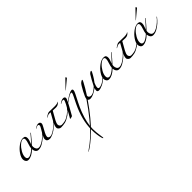

<svg xmlns="http://www.w3.org/2000/svg" viewBox="76 -2231 4589 4589"><g transform="rotate(-45 2371.0 64.0)"><path d="M390 -120Q263 4 150 4Q111 4 86.5 -27Q62 -58 62 -100Q62 -167 120 -253Q178 -339 264 -400.5Q350 -462 422 -462Q469 -462 486.5 -441Q504 -420 504 -386Q504 -352 496.5 -325Q489 -298 476 -266Q463 -234 458 -216Q564 -328 634 -416Q636 -422 642 -422Q648 -422 650 -420Q650 -416 648 -414Q555 -295 452 -184Q448 -160 448 -144Q448 -102 470 -66Q492 -30 538 -30Q584 -30 644.5 -64Q705 -98 764 -150Q823 -202 854 -248Q858 -254 862 -254Q866 -254 866 -251Q866 -248 864 -244Q810 -172 756.5 -125Q703 -78 633 -37Q563 4 494 4Q447 4 420 -31.5Q393 -67 390 -120ZM390 -146Q392 -192 419 -270.5Q446 -349 446 -390Q446 -444 400 -444Q352 -444 289.5 -388Q227 -332 182.5 -252Q138 -172 138 -108Q138 -34 202 -34Q234 -34 286 -65.5Q338 -97 390 -146Z M820 -398Q811 -392 808.5 -392Q806 -392 806 -396Q806 -400 812 -404Q876 -448 922 -448Q990 -448 990 -386Q990 -364 956 -304.5Q922 -245 888 -180Q854 -115 854 -78Q854 -26 924 -26Q958 -26 1013.5 -58Q1069 -90 1111 -125Q1153 -160 1185 -195Q1217 -230 1224.5 -242Q1232 -254 1236 -254Q1240 -254 1240 -251Q1240 -248 1238 -244Q1189 -178 1130 -126Q1066 -65 990 -28.5Q914 8 869 8Q824 8 799 -12Q774 -32 774 -72Q774 -112 811 -180Q848 -248 885 -306.5Q922 -365 922 -384.5Q922 -404 913.5 -415Q905 -426 892 -426Q862 -426 820 -398Z M1318 -464 1498 -460Q1586 -460 1617 -486Q1622 -490 1624 -490Q1626 -490 1626 -486.5Q1626 -483 1614 -469Q1570 -418 1496 -418Q1470 -418 1394 -422Q1310 -280 1274 -209Q1238 -138 1238 -106Q1238 -74 1258 -51Q1278 -28 1308 -28Q1420 -28 1496.5 -72.5Q1573 -117 1622 -164.5Q1671 -212 1694 -246Q1698 -252 1702 -252Q1706 -252 1706 -249Q1706 -246 1704 -242Q1661 -185 1617.5 -143.5Q1574 -102 1556 -90Q1456 -24 1389.5 -9Q1323 6 1250 6Q1221 6 1192.5 -17.5Q1164 -41 1164 -72.5Q1164 -104 1176 -140Q1200 -208 1328 -428Q1308 -430 1284 -430Q1243 -430 1192 -394Q1188 -392 1184 -392Q1180 -392 1180 -396Q1180 -400 1228 -432Q1276 -464 1318 -464Z M1792 -312Q1897 -386 1956 -418Q2024 -452 2057 -452Q2090 -452 2090 -414Q2090 -385 2056 -318Q2022 -251 1962 -133.5Q1902 -16 1860 94Q1758 362 1758 568Q1758 674 1782 826Q1790 876 1790 881.5Q1790 887 1786.5 892.5Q1783 898 1780 898Q1773 898 1760 857Q1747 816 1735.5 732Q1724 648 1724 556Q1724 231 1900 -135Q1954 -246 1986 -309Q2018 -372 2018 -393Q2018 -414 2004 -414Q1962 -414 1845 -334Q1786 -294 1782 -288Q1780 -280 1766 -256Q1728 -188 1728 -186L1628 -8Q1622 1 1609 3Q1596 5 1581.5 10.5Q1567 16 1562 16Q1550 16 1550 6Q1550 2 1608 -96Q1764 -364 1764 -402Q1764 -428 1740 -428Q1705 -428 1660 -398Q1651 -392 1648.5 -392Q1646 -392 1646 -396Q1646 -400 1652 -404Q1721 -456 1778 -456Q1803 -456 1817.5 -442Q1832 -428 1832 -406Q1832 -384 1792 -312ZM1956 -552 2150 -752Q2168 -770 2172 -770Q2176 -770 2181 -758.5Q2186 -747 2186 -740Q2186 -733 2178 -728Q2137 -692 2072.5 -640.5Q2008 -589 1964 -550Q1960 -542 1955 -542Q1950 -542 1950 -544Z M2374 -432 2402 -446Q2410 -446 2412 -443.5Q2414 -441 2414 -433Q2414 -424 2392 -382Q2336 -272 2222 -94Q2222 -81 2224.5 -68.5Q2227 -56 2244.5 -40Q2262 -24 2294 -24Q2345 -24 2403 -63Q2461 -102 2498 -142Q2520 -190 2576 -290.5Q2632 -391 2646 -408Q2681 -446 2710 -446Q2718 -446 2718 -434Q2718 -422 2671.5 -339.5Q2625 -257 2568 -184Q2534 -110 2534 -58Q2534 -42 2543 -31Q2552 -20 2566 -20Q2611 -20 2661 -44Q2711 -68 2750.5 -102.5Q2790 -137 2823 -171.5Q2856 -206 2876.5 -230Q2897 -254 2900.5 -254Q2904 -254 2904 -248Q2904 -242 2802 -132Q2729 -56 2649 -18Q2569 20 2517.5 20Q2466 20 2466 -26Q2466 -56 2482 -98Q2330 16 2234 16Q2187 16 2168 -14Q2037 178 1902 340Q1767 502 1666.5 597.5Q1566 693 1481 760.5Q1396 828 1351.5 854Q1307 880 1300.5 880Q1294 880 1294 877.5Q1294 875 1331.5 852Q1369 829 1447.5 768Q1526 707 1624.5 613.5Q1723 520 1866.5 345.5Q2010 171 2158 -48Q2158 -94 2233 -234Q2308 -374 2342 -408Q2358 -424 2374 -432Z M3114 -120Q2987 4 2874 4Q2835 4 2810.5 -27Q2786 -58 2786 -100Q2786 -167 2844 -253Q2902 -339 2988 -400.5Q3074 -462 3146 -462Q3193 -462 3210.5 -441Q3228 -420 3228 -386Q3228 -352 3220.5 -325Q3213 -298 3200 -266Q3187 -234 3182 -216Q3288 -328 3358 -416Q3360 -422 3366 -422Q3372 -422 3374 -420Q3374 -416 3372 -414Q3279 -295 3176 -184Q3172 -160 3172 -144Q3172 -102 3194 -66Q3216 -30 3262 -30Q3308 -30 3368.5 -64Q3429 -98 3488 -150Q3547 -202 3578 -248Q3582 -254 3586 -254Q3590 -254 3590 -251Q3590 -248 3588 -244Q3534 -172 3480.5 -125Q3427 -78 3357 -37Q3287 4 3218 4Q3171 4 3144 -31.5Q3117 -67 3114 -120ZM3114 -146Q3116 -192 3143 -270.5Q3170 -349 3170 -390Q3170 -444 3124 -444Q3076 -444 3013.5 -388Q2951 -332 2906.5 -252Q2862 -172 2862 -108Q2862 -34 2926 -34Q2958 -34 3010 -65.5Q3062 -97 3114 -146Z M3668 -464 3848 -460Q3936 -460 3967 -486Q3972 -490 3974 -490Q3976 -490 3976 -486.5Q3976 -483 3964 -469Q3920 -418 3846 -418Q3820 -418 3744 -422Q3660 -280 3624 -209Q3588 -138 3588 -106Q3588 -74 3608 -51Q3628 -28 3658 -28Q3770 -28 3846.5 -72.5Q3923 -117 3972 -164.5Q4021 -212 4044 -246Q4048 -252 4052 -252Q4056 -252 4056 -249Q4056 -246 4054 -242Q4011 -185 3967.5 -143.5Q3924 -102 3906 -90Q3806 -24 3739.5 -9Q3673 6 3600 6Q3571 6 3542.5 -17.5Q3514 -41 3514 -72.5Q3514 -104 3526 -140Q3550 -208 3678 -428Q3658 -430 3634 -430Q3593 -430 3542 -394Q3538 -392 3534 -392Q3530 -392 3530 -396Q3530 -400 3578 -432Q3626 -464 3668 -464Z M4266 -120Q4139 4 4026 4Q3987 4 3962.5 -27Q3938 -58 3938 -100Q3938 -167 3996 -253Q4054 -339 4140 -400.5Q4226 -462 4298 -462Q4345 -462 4362.5 -441Q4380 -420 4380 -386Q4380 -352 4372.5 -325Q4365 -298 4352 -266Q4339 -234 4334 -216Q4440 -328 4510 -416Q4512 -422 4518 -422Q4524 -422 4526 -420Q4526 -416 4524 -414Q4431 -295 4328 -184Q4324 -160 4324 -144Q4324 -102 4346 -66Q4368 -30 4414 -30Q4460 -30 4520.5 -64Q4581 -98 4640 -150Q4699 -202 4730 -248Q4734 -254 4738 -254Q4742 -254 4742 -251Q4742 -248 4740 -244Q4686 -172 4632.5 -125Q4579 -78 4509 -37Q4439 4 4370 4Q4323 4 4296 -31.5Q4269 -67 4266 -120ZM4266 -146Q4268 -192 4295 -270.5Q4322 -349 4322 -390Q4322 -444 4276 -444Q4228 -444 4165.5 -388Q4103 -332 4058.5 -252Q4014 -172 4014 -108Q4014 -34 4078 -34Q4110 -34 4162 -65.5Q4214 -97 4266 -146ZM4326 -552 4520 -752Q4538 -770 4542 -770Q4546 -770 4551 -758.5Q4556 -747 4556 -740Q4556 -733 4548 -728Q4507 -692 4442.5 -640.5Q4378 -589 4334 -550Q4330 -542 4325 -542Q4320 -542 4320 -544Z"/></g></svg>

Font: Miama
Style: Regular
Weight: 400
Italic angle: 16.5°
Designer: Linus Romer
Foundry: Linus Romer
Version: 0.32